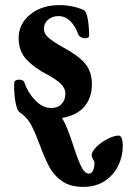

<svg xmlns="http://www.w3.org/2000/svg" viewBox="-20 -453 501 752"><path d="M136 115Q118 67 103 38Q88 9 64 -8Q61 -9 51 -19Q43 -34 38.5 -66.5Q34 -99 36 -131Q36 -135 41.5 -138Q47 -141 54 -141Q71 -141 75 -131Q89 -90 118 -60Q147 -30 181 -30Q207 -30 221.5 -46Q236 -62 236 -85Q236 -108 218 -125Q200 -142 167 -160Q116 -186 84.5 -219Q53 -252 53 -303Q53 -360 98.5 -396.5Q144 -433 213 -433Q243 -433 271.5 -426Q300 -419 312 -411Q320 -401 324.5 -374Q329 -347 329 -312Q329 -308 324 -305.5Q319 -303 312 -303Q305 -303 297 -307.5Q289 -312 287 -317Q275 -351 255 -370.5Q235 -390 209 -390Q185 -390 168.5 -376Q152 -362 152 -340Q152 -321 170.5 -305Q189 -289 223 -270Q285 -237 312.5 -205Q340 -173 340 -123Q340 -70 310.5 -35.5Q281 -1 223 9Q235 29 245 54.5Q255 80 268 120Q286 175 299 201Q312 227 329 227Q339 227 344.5 214.5Q350 202 350 185Q350 179 344.5 170.5Q339 162 339 155Q339 141 357.5 122.5Q376 104 401.5 91Q427 78 445 78Q453 78 457 90Q461 102 461 117Q461 159 443 196Q425 233 390 256Q355 279 306 279Q255 279 223 256.5Q191 234 173.5 201.5Q156 169 136 115Z"/></svg>

Font: EB Garamond
Style: Bold Italic
Weight: 700
Italic angle: -17.2°
Designer: Georg Duffner and Octavio Pardo
Foundry: Georg Duffner
Version: Version 1.000